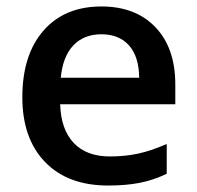

<svg xmlns="http://www.w3.org/2000/svg" viewBox="-20 -570 616 600"><path d="M317.9 9.8Q191.9 9.8 120.8 -63.7Q49.8 -137.2 49.8 -266.1Q49.8 -398.4 115.7 -474.1Q181.6 -549.8 296.9 -549.8Q403.8 -549.8 465.8 -484.9Q527.8 -419.9 527.8 -306.2V-244.1H168Q170.4 -165.5 210.4 -123.3Q250.5 -81.1 323.2 -81.1Q371.1 -81.1 412.4 -90.1Q453.6 -99.1 501 -120.1V-26.9Q459 -6.8 416 1.5Q373 9.8 317.9 9.8ZM296.9 -462.9Q242.2 -462.9 209.2 -428.2Q176.3 -393.6 169.9 -327.1H415Q414.1 -394 382.8 -428.5Q351.6 -462.9 296.9 -462.9Z"/></svg>

Font: f1_52653          
Style: Regular
Weight: 600
Foundry: Ascender Corporation
Version: Version 1.10